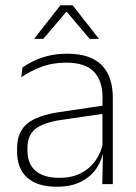

<svg xmlns="http://www.w3.org/2000/svg" viewBox="-20 -701 518 731"><path d="M369.5 0 372 -125 370 -131.5V-290L370.5 -328Q370.5 -394.5 337 -428.5Q303.5 -462.5 232.5 -462.5Q178.5 -462.5 135.2 -445.5Q92 -428.5 61 -407L65.5 -444Q82 -456 106.8 -468.2Q131.5 -480.5 164 -488.5Q196.5 -496.5 237 -496.5Q282 -496.5 314.8 -485Q347.5 -473.5 368.5 -451.8Q389.5 -430 399.5 -399Q409.5 -368 409.5 -328.5V0ZM196 10Q123.5 10 84.2 -24.2Q45 -58.5 45 -124V-136.5Q45 -197.5 83 -229.8Q121 -262 208 -274.5L379.5 -300L381.5 -269L213.5 -244.5Q145 -234.5 114.8 -210Q84.5 -185.5 84.5 -138.5V-128Q84.5 -77 115.5 -50.5Q146.5 -24 206 -24Q254.5 -24 289.2 -42.2Q324 -60.5 345.2 -91.8Q366.5 -123 373 -162L383.5 -131H374.5Q369.5 -94 348.5 -61.8Q327.5 -29.5 289.5 -9.8Q251.5 10 196 10ZM210 -681H256.5L356 -554V-553H321.5L235 -655H231.5L145 -553H110.5V-554Z"/></svg>

Font: Anek Tamil Medium ExtraLight
Style: Regular
Weight: 250
Version: Version 1.003